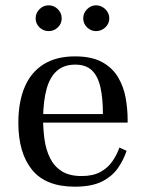

<svg xmlns="http://www.w3.org/2000/svg" viewBox="-20 -691 546 722"><path d="M261 11Q152 11 100.5 -52.5Q49 -116 49 -229Q49 -307 72.5 -363Q96 -419 143.5 -449Q191 -479 262 -479Q325 -479 364 -457.5Q403 -436 424 -400.5Q445 -365 452.5 -323Q460 -281 460 -239V-230H124L125 -262H367Q367 -322 357.5 -363.5Q348 -405 325.5 -426.5Q303 -448 263 -448Q221 -448 194.5 -425Q168 -402 155.5 -357.5Q143 -313 142 -248Q142 -205 147.5 -166Q153 -127 168.5 -96Q184 -65 212.5 -47Q241 -29 287 -29Q330 -29 358 -44.5Q386 -60 403 -85Q420 -110 429 -136L456 -124Q445 -90 423.5 -59Q402 -28 363.5 -8.5Q325 11 261 11ZM341 -574Q322 -574 307.5 -588Q293 -602 293 -622Q293 -642 307.5 -656.5Q322 -671 341 -671Q361 -671 376 -656.5Q391 -642 391 -622Q391 -602 376 -588Q361 -574 341 -574ZM163 -574Q143 -574 128.5 -588Q114 -602 114 -622Q114 -642 128.5 -656.5Q143 -671 163 -671Q183 -671 197.5 -656.5Q212 -642 212 -622Q212 -602 197.5 -588Q183 -574 163 -574Z"/></svg>

Font: Frank Ruhl Libre
Style: Regular
Weight: 400
Designer: Yanek Iontef
Foundry: Fontef
Version: Version 6.004